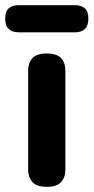

<svg xmlns="http://www.w3.org/2000/svg" viewBox="-46 -715 362 743"><path d="M135 8Q96 8 79.5 -10.5Q63 -29 63 -60V-440Q63 -472 79.5 -490Q96 -508 135 -508Q174 -508 190.5 -490Q207 -472 207 -440V-60Q207 -29 190.5 -10.5Q174 8 135 8ZM25 -590Q2 -590 -12 -602.5Q-26 -615 -26 -643Q-26 -671 -12 -683Q2 -695 25 -695H245Q268 -695 282 -683Q296 -671 296 -643Q296 -615 282 -602.5Q268 -590 245 -590Z"/></svg>

Font: Madimi One
Style: Regular
Weight: 400
Designer: Taurai Valerie Mtake, Mirko Velimirovic
Foundry: TaVaTake
Version: Version 1.000; ttfautohint (v1.8.4.7-5d5b)